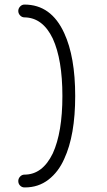

<svg xmlns="http://www.w3.org/2000/svg" viewBox="-20 -723 470 840"><path d="M261 -28Q236 29 192 63Q148 97 89 97H87Q76 97 68 89Q60 81 60 69Q60 58 68 49.5Q76 41 87 41Q166 41 211 -52Q253 -144 253 -303Q253 -462 211 -554Q167 -646 87 -647Q76 -647 68 -655.5Q60 -664 60 -675Q60 -686 68 -694.5Q76 -703 87 -703Q204 -703 261 -578Q309 -474 309 -303Q309 -131 261 -28Z"/></svg>

Font: Quicksand
Style: Regular
Weight: 400
Designer: Andrew Paglinawan
Foundry: Andrew Paglinawan
Version: 1.002